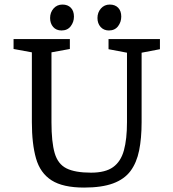

<svg xmlns="http://www.w3.org/2000/svg" viewBox="-20 -822 772 855"><path d="M354.5 13.3Q260.1 13.3 209.5 -19.1Q158.9 -51.6 140.4 -116.6Q121.9 -181.6 121.9 -278V-588.9L40.4 -603.9V-648H291.1V-603.9L209.2 -588.9V-278Q209.2 -189.3 223.5 -140.3Q237.7 -91.3 276.1 -72.2Q314.5 -53.1 385.4 -53.1Q449.4 -53.1 483.7 -77.9Q518.1 -102.6 531.8 -152.5Q545.5 -202.4 545.5 -278V-587.3L463.3 -602.9V-648H692.2V-602.9L610.6 -587.3V-278Q610.6 -206.4 599.6 -152Q588.6 -97.6 561.3 -60.7Q533.9 -23.9 483.6 -5.3Q433.2 13.3 354.5 13.3ZM464.9 -686.3Q442.1 -686.3 428 -702Q414 -717.7 414 -741.8Q414 -766.6 429.4 -784.2Q444.9 -801.7 468.8 -801.7Q492.5 -801.7 506.2 -787.5Q520 -773.3 520 -748Q520 -724 505.7 -705.2Q491.3 -686.3 464.9 -686.3ZM253.9 -686.3Q230.3 -686.3 216.7 -702Q203.1 -717.7 203.1 -741.8Q203.1 -766.6 218.5 -784.2Q234 -801.7 258.1 -801.7Q281.7 -801.7 295.5 -787.5Q309.3 -773.3 309.3 -748Q309.3 -724 294.9 -705.2Q280.5 -686.3 253.9 -686.3Z"/></svg>

Font: Faustina Light
Style: Regular
Weight: 300
Designer: Alfonso Garcia
Foundry: http://www.omnibus-type.com
Version: Version 1.200